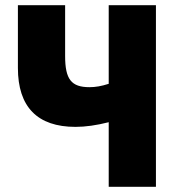

<svg xmlns="http://www.w3.org/2000/svg" viewBox="-20 -720 686 740"><path d="M399 0H581V-700H399V-397C371 -388 348 -384 325 -384C255 -384 231 -414 231 -504V-700H49V-458C49 -308 124 -231 271 -231C309 -231 352 -237 399 -249Z"/></svg>

Font: Fixel Text ExtraBold
Style: Regular
Weight: 800
Width: 4
Designer: AlfaBravo + MacPaw
Foundry: Kyrylo Tkachov, Marchela Mozhyna, Serhii Makarenko, Maria Weinstein, Zakhar Kryvoshyya
Version: Version 1.211